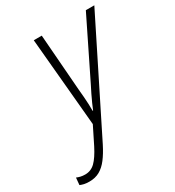

<svg xmlns="http://www.w3.org/2000/svg" viewBox="-292 -638 898 987"><g transform="rotate(-30 157.0 -144.0)"><path d="M-52.7 242.2Q-71.3 242.2 -84 239.3Q-96.7 236.3 -106.9 231.9L-103 189.5Q-92.8 193.8 -80.8 196.8Q-68.8 199.7 -53.2 199.7Q-18.6 199.7 6.3 175Q31.2 150.4 58.1 97.7L109.4 -5.4L62 -530.3H109.4L135.3 -193.4Q137.7 -170.9 139.4 -147.5Q141.1 -124 142.1 -102.8Q143.1 -81.5 142.6 -64.9H145.5Q151.9 -81.1 161.1 -101.6Q170.4 -122.1 180.9 -144Q191.4 -166 201.7 -185.5L371.1 -530.3H421.4L101.1 111.8Q79.6 154.3 57.4 183.3Q35.2 212.4 8.8 227.3Q-17.6 242.2 -52.7 242.2Z"/></g></svg>

Font: Open Sans SemiCondensed Light
Style: Italic
Weight: 300
Width: 4
Italic angle: -12°
Designer: Monotype Design Team
Foundry: Monotype Imaging Inc.
Version: Version 3.000